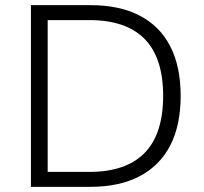

<svg xmlns="http://www.w3.org/2000/svg" viewBox="-20 -725 793 745"><path d="M100 0V-705H331Q444 -705 522 -664.5Q600 -624 640.5 -545.5Q681 -467 681 -353Q681 -239 640.5 -160.5Q600 -82 521.5 -41Q443 0 331 0ZM165 -58H327Q469 -58 541 -131.5Q613 -205 613 -353Q613 -501 541 -574Q469 -647 327 -647H165Z"/></svg>

Font: Nunito Sans 10pt Light
Style: Regular
Weight: 300
Designer: Vernon Adams
Foundry: Vernon Adams
Version: Version 3.101;gftools[0.9.27]